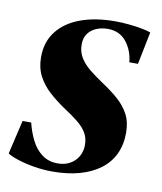

<svg xmlns="http://www.w3.org/2000/svg" viewBox="-74 -568 536 635"><g transform="rotate(10 194.0 -251.0)"><path d="M361 -388H332Q328.5 -427 305.8 -455.8Q283 -484.5 243 -484.5Q222.5 -484.5 205 -477.2Q187.5 -470 177 -455.5Q166.5 -441 166.5 -419Q166.5 -394.5 178 -375.5Q189.5 -356.5 209.2 -340.2Q229 -324 253 -308Q286.5 -286 310.8 -264.8Q335 -243.5 348.5 -217.8Q362 -192 362 -156.5Q362 -116 347 -84.5Q332 -53 303.5 -31.8Q275 -10.5 234.8 0.8Q194.5 12 144 12Q111.5 12 80 6.5Q48.5 1 24.8 -7Q1 -15 -8.5 -22L18 -135.5H47Q54.5 -104.5 68 -77.5Q81.5 -50.5 103.5 -34Q125.5 -17.5 157 -17.5Q179.5 -17.5 197.2 -27.2Q215 -37 225 -54.2Q235 -71.5 235 -93Q235 -116.5 224.5 -134Q214 -151.5 194 -167.5Q174 -183.5 144.5 -202.5Q117.5 -221 94 -242.2Q70.5 -263.5 56 -290.8Q41.5 -318 41.5 -354.5Q41.5 -405.5 69 -441Q96.5 -476.5 146.2 -495Q196 -513.5 263.5 -513.5Q286 -513.5 310.2 -511Q334.5 -508.5 354.2 -504.8Q374 -501 383 -497Z"/></g></svg>

Font: Merriweather 144pt
Style: Bold Italic
Weight: 700
Italic angle: -7.8°
Version: Version 2.101